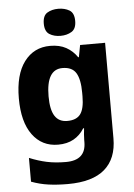

<svg xmlns="http://www.w3.org/2000/svg" viewBox="-64 -815 767 1102"><g transform="rotate(-5 319.0 -263.5)"><path d="M249 -559Q303 -559 341 -538Q379 -517 404 -480H408L421 -549H565V1Q565 118 494.5 179Q424 240 282 240Q220 240 170 233Q120 226 72 208V71Q123 92 172 102.5Q221 113 282 113Q397 113 397 8V-3Q397 -17 398.5 -35.5Q400 -54 402 -71H397Q373 -32 335.5 -11Q298 10 246 10Q153 10 98.5 -64Q44 -138 44 -274Q44 -411 99.5 -485Q155 -559 249 -559ZM308 -426Q215 -426 215 -271Q215 -194 238.5 -157.5Q262 -121 310 -121Q363 -121 386 -152Q409 -183 409 -254V-275Q409 -352 386.5 -389Q364 -426 308 -426ZM314 -767Q351 -767 378 -751Q405 -735 405 -689Q405 -644 378 -627.5Q351 -611 314 -611Q277 -611 250.5 -627.5Q224 -644 224 -689Q224 -735 250.5 -751Q277 -767 314 -767Z"/></g></svg>

Font: Noto Sans Gujarati ExtraBold
Style: Regular
Weight: 800
Designer: Jelle Bosma - Monotype Design Team, Universal Thirst
Foundry: Monotype Imaging Inc.
Version: Version 2.106; ttfautohint (v1.8.4.7-5d5b)